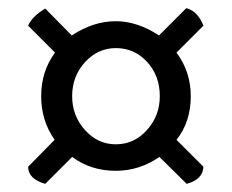

<svg xmlns="http://www.w3.org/2000/svg" viewBox="-20 -594 568 471"><path d="M114 -251 49 -185Q49 -155 91 -143L157 -209Q203 -175 264 -175Q322 -175 371 -209L438 -143Q478 -154 479 -185L413 -251Q448 -295 448 -358Q448 -418 413 -465L479 -531Q465 -567 437 -574L370 -507Q317 -542 264 -542Q209 -542 156 -507L91 -573Q59 -554 49 -531L115 -465Q81 -419 81 -358Q81 -298 114 -251ZM264 -476Q310 -476 341 -442Q372 -408 372 -358Q372 -310 340.5 -275Q309 -240 264 -240Q220 -240 188.5 -275Q157 -310 157 -358Q157 -407 188.5 -441.5Q220 -476 264 -476Z"/></svg>

Font: Federant
Style: Regular
Weight: 400
Designer: Olexa M. Volochay, Alexei Vanyashin, Otto Ludwig Naegele
Foundry: Cyreal (www.cyreal.org)
Version: Version 1.011; ttfautohint (v1.4.1)